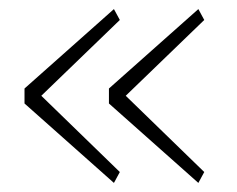

<svg xmlns="http://www.w3.org/2000/svg" viewBox="-20 -503 522 423"><path d="M231 -100 34 -275V-308L231 -483L244 -459L71 -292L244 -124ZM417 -100 220 -275V-308L417 -483L430 -459L257 -292L430 -124Z"/></svg>

Font: Plexus Sans ExtraLight
Style: Regular
Weight: 250
Version: Version 2.001;PS 002.001;hotconv 1.0.70;makeotf.lib2.5.58329